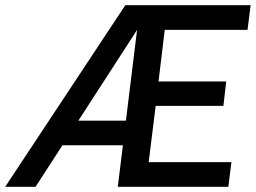

<svg xmlns="http://www.w3.org/2000/svg" viewBox="-44 -720 986 740"><path d="M-24 0 439 -700H546L93 0ZM173 -160 185 -255H471L459 -160ZM410 0 496 -700H922L910 -605H591L567 -406H828L817 -312H556L529 -95H848L836 0Z"/></svg>

Font: Inclusive Sans Medium
Style: Italic
Weight: 500
Italic angle: -7°
Designer: Olivia King
Foundry: Olivia King
Version: Version 2.004